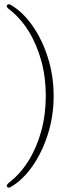

<svg xmlns="http://www.w3.org/2000/svg" viewBox="-20 -751 337 893"><path d="M229.5 -305Q229.5 -212 203 -127.8Q176.5 -43.5 131.5 21Q86.5 85.5 31.5 118Q18 126 12.5 117Q8 109.5 22.5 98Q74.5 58 112.8 -3.5Q151 -65 172 -141.8Q193 -218.5 193 -305Q193 -391.5 172 -468.2Q151 -545 112.8 -606.5Q74.5 -668 22.5 -708Q7.5 -719 12.5 -726.5Q17.5 -735.5 31.5 -727.5Q86.5 -695 131.5 -630.8Q176.5 -566.5 203 -482Q229.5 -397.5 229.5 -305Z"/></svg>

Font: Fraunces 72pt S050 Thin
Style: Regular
Weight: 100
Version: Version 1.000; ttfautohint (v1.8.3)